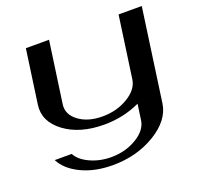

<svg xmlns="http://www.w3.org/2000/svg" viewBox="-124 -633 998 973"><g transform="rotate(-20 375.0 -146.0)"><path d="M737.3 -500 667 0Q654.3 86.9 554.2 147.5Q454.1 208 325.2 208Q228.5 208 156.2 173.3Q84 138.7 55.7 83H147.5Q166 119.1 217.8 143.1Q269.5 167 331.1 167Q408.2 167 468.8 130.4Q529.3 93.8 536.1 42L547.9 -42Q458 0 354.5 0Q223.6 0 141.6 -61Q59.6 -122.1 71.3 -209L112.3 -500H237.3L190.4 -168Q183.6 -115.2 232.9 -78.6Q282.2 -42 360.4 -42Q437.5 -42 498 -78.6Q558.6 -115.2 565.4 -168L612.3 -500Z"/></g></svg>

Font: okolaks
Style: BoldItalic
Weight: 600
Width: 8
Italic angle: -8°
Version: Version 000.6.0